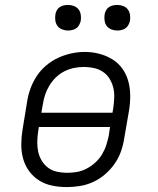

<svg xmlns="http://www.w3.org/2000/svg" viewBox="-20 -752 640 780"><path d="M251 8Q221 8 191.5 2Q162 -4 138 -19.5Q114 -35 97.5 -58Q81 -81 73.5 -109Q66 -137 66.5 -167.5Q67 -198 72 -228L90 -338Q94 -365 103.5 -391.5Q113 -418 129 -442.5Q145 -467 167.5 -486Q190 -505 216 -517Q242 -529 269.5 -535Q297 -541 324 -541Q355 -541 383.5 -533.5Q412 -526 436.5 -511Q461 -496 477.5 -472.5Q494 -449 501.5 -421Q509 -393 509 -362.5Q509 -332 504 -302L485 -192Q481 -165 472 -138.5Q463 -112 446.5 -88Q430 -64 407.5 -44.5Q385 -25 359 -13Q333 -1 305.5 3.5Q278 8 251 8ZM148 -294H437L440 -312Q443 -333 444 -354Q445 -375 440.5 -394.5Q436 -414 425.5 -431.5Q415 -449 398.5 -460Q382 -471 362 -475.5Q342 -480 321 -480Q301 -480 281 -476Q261 -472 242 -462.5Q223 -453 207.5 -438Q192 -423 181 -405Q170 -387 163.5 -367.5Q157 -348 154 -328ZM252 -50Q273 -50 293 -53.5Q313 -57 332 -67Q351 -77 367 -91.5Q383 -106 394 -124Q405 -142 411.5 -162Q418 -182 422 -202L427 -236H138L135 -218Q132 -198 131.5 -177Q131 -156 135 -136.5Q139 -117 149.5 -99.5Q160 -82 175.5 -70.5Q191 -59 211 -54.5Q231 -50 252 -50ZM456 -628Q444 -628 432.5 -632.5Q421 -637 414 -646Q407 -655 405 -667.5Q403 -680 405 -693Q406 -701 410.5 -709.5Q415 -718 422.5 -723Q430 -728 439 -730Q448 -732 456 -732Q469 -732 480.5 -727.5Q492 -723 499 -714Q506 -705 508 -692.5Q510 -680 508 -667Q506 -659 501.5 -650.5Q497 -642 489.5 -637Q482 -632 473.5 -630Q465 -628 456 -628ZM256 -628Q244 -628 232.5 -632.5Q221 -637 214 -646Q207 -655 205 -667.5Q203 -680 205 -693Q206 -701 210.5 -709.5Q215 -718 222.5 -723Q230 -728 239 -730Q248 -732 256 -732Q269 -732 280.5 -727.5Q292 -723 299 -714Q306 -705 308 -692.5Q310 -680 308 -667Q306 -659 301.5 -650.5Q297 -642 289.5 -637Q282 -632 273.5 -630Q265 -628 256 -628Z"/></svg>

Font: Iosevka Slab Light Extended
Style: Italic
Weight: 300
Width: 7
Italic angle: -9°
Monospace: yes
Designer: Belleve Invis
Foundry: Belleve Invis
Version: Version 11.1.0; ttfautohint (v1.8.3)